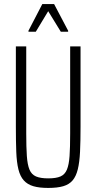

<svg xmlns="http://www.w3.org/2000/svg" viewBox="-20 -916 474 944"><path d="M217 8Q173 8 144 -0.5Q115 -9 97 -29Q79 -49 70.5 -83.5Q62 -118 60 -169.5Q58 -221 58 -293V-688H109V-260Q109 -192 112 -149Q115 -106 125 -82Q135 -58 157 -48.5Q179 -39 217 -39Q256 -39 277.5 -48.5Q299 -58 309 -82Q319 -106 322 -149Q325 -192 325 -260V-688H376V-293Q376 -221 373.5 -169.5Q371 -118 362.5 -83.5Q354 -49 337 -29Q320 -9 291 -0.5Q262 8 217 8ZM120 -760V-765L188 -896H246L315 -765V-760H279L217 -861L156 -760Z"/></svg>

Font: Saira ExtraCondensed Light
Style: Regular
Weight: 300
Width: 2
Designer: Hector Gatti with collaboration of the Omnibus-Type team
Foundry: Omnibus-Type
Version: Version 1.101